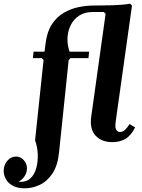

<svg xmlns="http://www.w3.org/2000/svg" viewBox="-137 -760 771 1040"><path d="M472 10Q414 10 381 -25Q348 -60 357 -127L435 -685L425 -695H365Q322 -695 292 -675.5Q262 -656 246 -623.5Q230 -591 228.5 -553.5Q227 -516 240 -480L238 -464H102L110 -526Q118 -589 144.5 -629Q171 -669 209 -691Q247 -713 289 -721.5Q331 -730 370 -730Q417 -730 472.5 -731.5Q528 -733 568 -740L578 -730L490 -104Q485 -69 492.5 -57Q500 -45 513 -45Q528 -45 540.5 -57Q553 -69 565 -88L595 -70Q572 -24 541 -7Q510 10 472 10ZM-3 260Q-43 260 -68.5 245.5Q-94 231 -105.5 209.5Q-117 188 -117 167Q-117 134 -97.5 111Q-78 88 -50 88Q-26 88 -8.5 107Q9 126 9 152Q9 181 -11.5 204.5Q-32 228 -58 228Q-83 228 -95 209Q-107 190 -108 174H-86Q-85 191 -66.5 208Q-48 225 -23 225Q9 225 30 204Q51 183 60 148.5Q69 114 67.5 75Q66 36 53 0L99 -435L89 -445H245L235 -435L183 64Q176 136 147.5 179Q119 222 79 241Q39 260 -3 260ZM41 -445 45 -480H346L342 -445Z"/></svg>

Font: Brygada 1918
Style: Bold Italic
Weight: 700
Italic angle: -8°
Designer: Mateusz Machalski | Borys Kosmynka | Przemek Hoffer
Foundry: NIEPODLEGLA 2018
Version: Version 3.006